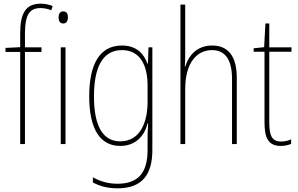

<svg xmlns="http://www.w3.org/2000/svg" viewBox="-20 -785 1626 1046"><path d="M206 -502V-527H116V-600C116 -701 138 -741 201 -741C220 -741 241 -737 259 -729L267 -752C250 -759 228 -765 202 -765C120 -765 90 -713 90 -604V-528L10 -524V-502H90V0H116V-502Z M325 -723C305 -723 299 -706 299 -690C299 -672 306 -657 324 -657C342 -657 350 -671 350 -691C350 -707 345 -723 325 -723ZM337 -527H311V0H337Z M644 -537C521 -537 466 -432 466 -260C466 -78 528 10 635 10C715 10 766 -40 784 -113H787C784 -72 784 -47 784 -14V32C784 156 733 216 620 216C566 216 525 202 486 181V209C523 229 566 241 620 241C754 241 810 167 810 32V-527H789L786 -439H783C764 -491 725 -537 644 -537ZM644 -512C747 -512 784 -424 784 -319V-229C784 -129 749 -15 635 -15C542 -15 492 -95 492 -260C492 -413 536 -512 644 -512Z M989 -493V-760H963V0H989V-299C989 -447 1055 -512 1135 -512C1200 -512 1244 -469 1244 -356V0H1270V-360C1270 -480 1222 -537 1136 -537C1048 -537 1006 -477 989 -422H987C988 -446 989 -463 989 -493Z M1511 -14C1460 -14 1447 -49 1447 -119V-503H1568V-527H1447V-657H1426L1419 -528L1362 -522V-503H1421V-120C1421 -37 1439 10 1510 10C1534 10 1550 5 1566 -1V-26C1552 -19 1532 -14 1511 -14Z"/></svg>

Font: Noto Sans Myanmar UI Condensed Thin
Style: Regular
Weight: 100
Width: 3
Designer: Monotype Design Team
Foundry: Monotype Imaging Inc.
Version: Version 2.103